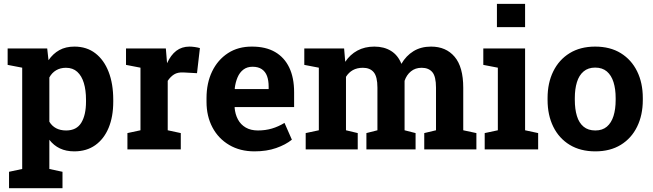

<svg xmlns="http://www.w3.org/2000/svg" viewBox="-20 -782 3417 1005"><path d="M27.3 203.1V117.2L96.2 102.5V-427.7L20 -442.4V-528.3H227.1L233.9 -466.8Q257.3 -501 290.5 -519.5Q323.7 -538.1 369.6 -538.1Q433.6 -538.1 479 -503.2Q524.4 -468.3 548.6 -405.8Q572.8 -343.3 572.8 -259.8V-249.5Q572.8 -171.4 548.6 -113Q524.4 -54.7 478.8 -22.2Q433.1 10.3 368.7 10.3Q326.2 10.3 293.7 -5.1Q261.2 -20.5 238.3 -50.3V102.5L307.1 117.2V203.1ZM326.2 -99.1Q380.9 -99.1 405.5 -139.6Q430.2 -180.2 430.2 -249.5V-259.8Q430.2 -310.1 418.9 -347.4Q407.7 -384.8 384.5 -406Q361.3 -427.2 325.2 -427.2Q295.9 -427.2 273.7 -414.1Q251.5 -400.9 238.3 -376.5V-145Q251.5 -122.6 273.7 -110.8Q295.9 -99.1 326.2 -99.1Z M647 0V-85.4L715.3 -100.1V-427.7L639.6 -442.4V-528.3H848.1L853.5 -462.9L854.5 -451.2Q874 -494.1 902.8 -516.1Q931.6 -538.1 971.7 -538.1Q984.4 -538.1 999.5 -535.9Q1014.6 -533.7 1026.4 -530.3L1011.2 -398.9L940.4 -402.8Q910.2 -404.3 891.4 -392.6Q872.6 -380.9 857.9 -358.9V-100.1L926.3 -85.4V0Z M1312 10.3Q1236.3 10.3 1179.7 -23.2Q1123 -56.6 1092 -115.2Q1061 -173.8 1061 -249V-268.6Q1061 -347.2 1090.3 -408Q1119.6 -468.8 1173.1 -503.7Q1226.6 -538.6 1299.3 -538.1Q1371.1 -538.1 1419.9 -509.8Q1468.8 -481.4 1494.1 -428.2Q1519.5 -375 1519.5 -299.3V-221.7H1209L1208 -218.8Q1210.9 -184.1 1225.3 -157Q1239.7 -129.9 1266.1 -114.5Q1292.5 -99.1 1330.1 -99.1Q1369.1 -99.1 1403.1 -109.1Q1437 -119.1 1469.2 -138.7L1507.8 -50.8Q1475.1 -24.4 1425.5 -7.1Q1376 10.3 1312 10.3ZM1210 -315.9H1386.2V-328.6Q1386.2 -360.8 1377.7 -384Q1369.1 -407.2 1350.3 -419.9Q1331.5 -432.6 1301.8 -432.6Q1273.4 -432.6 1253.9 -417.7Q1234.4 -402.8 1223.4 -377Q1212.4 -351.1 1208.5 -318.4Z M1580.1 0V-85.4L1648.9 -100.1V-427.7L1572.8 -442.4V-528.3H1781.2L1787.1 -458.5Q1812.5 -496.6 1850.8 -517.3Q1889.2 -538.1 1939.5 -538.1Q1990.2 -538.1 2026.6 -515.6Q2063 -493.2 2081.1 -447.8Q2105.5 -490.2 2144.5 -514.2Q2183.6 -538.1 2236.3 -538.1Q2314.5 -538.1 2359.6 -484.9Q2404.8 -431.6 2404.8 -322.8V-100.1L2473.6 -85.4V0H2200.7V-85.4L2262.2 -100.1V-323.2Q2262.2 -381.8 2242.9 -404.5Q2223.6 -427.2 2187 -427.2Q2153.8 -427.2 2130.9 -408.4Q2107.9 -389.6 2097.7 -358.9V-100.1L2155.3 -85.4V0H1897.9V-85.4L1955.6 -100.1V-323.2Q1955.6 -380.4 1936.3 -403.8Q1917 -427.2 1879.4 -427.2Q1849.1 -427.2 1827.1 -415Q1805.2 -402.8 1791 -379.9V-100.1L1852.5 -85.4V0Z M2517.1 0V-85.4L2585.9 -100.1V-427.7L2509.8 -442.4V-528.3H2728.5V-100.1L2796.9 -85.4V0ZM2581.1 -640.1V-761.7H2728.5V-640.1Z M3096.2 10.3Q3018.1 10.3 2961.9 -23.9Q2905.8 -58.1 2876 -118.9Q2846.2 -179.7 2846.2 -258.8V-269Q2846.2 -347.7 2876 -408.4Q2905.8 -469.2 2961.7 -503.7Q3017.6 -538.1 3095.2 -538.1Q3173.8 -538.1 3229.5 -503.7Q3285.2 -469.2 3314.9 -408.7Q3344.7 -348.1 3344.7 -269V-258.8Q3344.7 -179.7 3314.9 -118.9Q3285.2 -58.1 3229.5 -23.9Q3173.8 10.3 3096.2 10.3ZM3096.2 -99.1Q3133.3 -99.1 3156.7 -119.1Q3180.2 -139.2 3191.4 -175Q3202.6 -210.9 3202.6 -258.8V-269Q3202.6 -315.9 3191.4 -351.8Q3180.2 -387.7 3156.5 -408Q3132.8 -428.2 3095.2 -428.2Q3058.6 -428.2 3034.7 -408Q3010.7 -387.7 2999.8 -351.8Q2988.8 -315.9 2988.8 -269V-258.8Q2988.8 -210.9 2999.8 -174.8Q3010.7 -138.7 3034.7 -118.9Q3058.6 -99.1 3096.2 -99.1Z"/></svg>

Font: Roboto Slab LO
Style: Bold
Weight: 700
Designer: Google
Version: Version 2.000